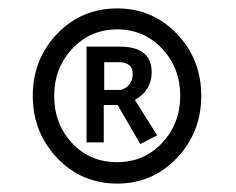

<svg xmlns="http://www.w3.org/2000/svg" viewBox="-20 -698 561 457"><path d="M260 -448H227V-359H186V-587H265Q341 -587 341 -526Q341 -483 301 -460L354 -376L314 -355ZM228 -550V-484H269Q296 -495 296 -522Q296 -550 262 -550ZM259 -678Q343 -678 401 -617.5Q459 -557 459 -470Q459 -383 401 -322Q343 -261 259 -261Q174 -261 116 -322Q58 -383 58 -470Q58 -557 116 -617.5Q174 -678 259 -678ZM109 -470Q109 -403 151.5 -357.5Q194 -312 259 -312Q323 -312 366 -358Q409 -404 409 -470Q409 -536 366 -582Q323 -628 259 -628Q195 -628 152 -582Q109 -536 109 -470Z"/></svg>

Font: Biancoenero Regular
Style: Regular
Weight: 400
Designer: Riccardo Lorusso, Umberto Mischi
Foundry: Biancoenero Edizioni
Version: Version 0.000